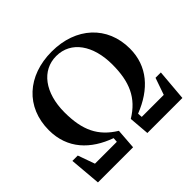

<svg xmlns="http://www.w3.org/2000/svg" viewBox="-178 -961 1164 1164"><g transform="rotate(-45 403.5 -379.5)"><path d="M41.4 0H342.7L352.4 -131.4C242 -199.2 198.2 -290.4 198.2 -443.7C198.2 -611.8 281.2 -720.8 404 -720.8C531.2 -720.8 608.9 -607.6 608.9 -443.7C608.9 -295.4 566.9 -199.5 454.4 -131.4L465.1 0H765.4L782.5 -201.7H736.7L689.1 -65.3L723.1 -93.1H496.8L511.9 -65.8L508.1 -122.6C658.3 -181.3 752.5 -285.3 752.5 -436.7C752.5 -629.3 611.8 -759.4 404 -759.4C196.3 -759.4 54.6 -631.3 54.6 -434.2C54.6 -274.3 154.7 -174.2 298.4 -122.6L294.7 -65.6L310.8 -93.1H82.2L118.5 -66.3L70.1 -201.7H24.1Z"/></g></svg>

Font: Source Han Serif CN VF
Style: Regular
Weight: 250
Designer: Ryoko NISHIZUKA 西塚涼子 (kana & ideographs); Frank Grießhammer (Latin, Greek & Cyrillic); Wenlong ZHANG 张文龙 (bopomofo); San
Foundry: Adobe
Version: Version 2.002;hotconv 1.1.0;makeotfexe 2.6.0